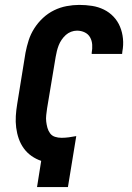

<svg xmlns="http://www.w3.org/2000/svg" viewBox="-20 -763 540 783"><path d="M131 0 148 -107Q127 -114 108.5 -127Q90 -140 77 -158Q64 -176 56.5 -197.5Q49 -219 46 -242.5Q43 -266 44.5 -290Q46 -314 50 -338L84 -548Q89 -574 97 -599Q105 -624 120 -647.5Q135 -671 155.5 -690Q176 -709 200.5 -721Q225 -733 251.5 -738Q278 -743 303 -743Q330 -743 355.5 -739Q381 -735 403.5 -724Q426 -713 443 -695Q460 -677 469.5 -654Q479 -631 481.5 -605Q484 -579 479 -553L478 -543H354V-548Q357 -564 356 -580.5Q355 -597 347.5 -610.5Q340 -624 325.5 -631Q311 -638 294 -638Q282 -638 270 -633.5Q258 -629 248.5 -620.5Q239 -612 231.5 -601Q224 -590 219.5 -578.5Q215 -567 212 -555Q209 -543 207 -531L172 -321Q170 -307 168.5 -293.5Q167 -280 168.5 -267Q170 -254 173.5 -241.5Q177 -229 184.5 -219Q192 -209 204.5 -205Q217 -201 231 -201Q245 -201 260.5 -203Q276 -205 291 -208L257 0Z"/></svg>

Font: Iosevka Extrabold
Style: Italic
Weight: 800
Italic angle: -9°
Monospace: yes
Designer: Belleve Invis
Foundry: Belleve Invis
Version: Version 32.5.0; ttfautohint (v1.8.4)